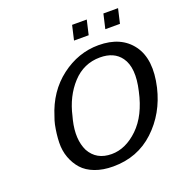

<svg xmlns="http://www.w3.org/2000/svg" viewBox="-156 -1024 1130 1182"><g transform="rotate(-20 409.0 -433.0)"><path d="M628 -791 650 -886H746L724 -791ZM423 -791 445 -886H541L519 -791ZM136 -346Q141 -369 150 -393Q196 -542 308.5 -627.5Q421 -713 554 -713Q702 -713 773 -615.5Q844 -518 804 -344Q767 -187 656.5 -83.5Q546 20 386 20Q319 20 267.5 0.5Q216 -19 185.5 -53Q155 -87 138 -133Q121 -179 122.5 -233Q124 -287 136 -346ZM255 -357Q255 -356 252.5 -347.5Q250 -339 249 -334Q221 -215 260 -135Q304 -55 403 -55Q495 -55 577 -134Q659 -213 691 -361Q725 -506 673 -578Q629 -639 537 -639Q430 -639 356 -558.5Q282 -478 255 -357Z"/></g></svg>

Font: Coval
Style: Medium Italic
Weight: 500
Foundry: Context Ltd
Version: Version 001.000